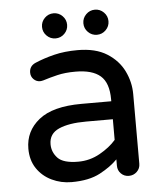

<svg xmlns="http://www.w3.org/2000/svg" viewBox="-51 -722 663 777"><g transform="rotate(-5 281.0 -333.5)"><path d="M209 10Q166 10 128.5 -8Q91 -26 68.5 -59.5Q46 -93 46 -140Q46 -211 102.5 -256.5Q159 -302 276 -302H397V-310Q397 -377 364 -405.5Q331 -434 263 -434Q221 -434 189.5 -426.5Q158 -419 130 -410Q122 -408 117 -408Q102 -408 91 -419Q80 -430 80 -446Q80 -473 106 -484Q141 -499 183.5 -509.5Q226 -520 279 -520Q352 -520 398 -491Q444 -462 466 -417Q488 -372 488 -323V-40Q488 -21 474.5 -8Q461 5 442 5Q423 5 410 -8Q397 -21 397 -40V-66Q370 -38 325 -14Q280 10 209 10ZM243 -70Q290 -70 331 -93Q372 -116 397 -145V-229H288Q218 -229 177.5 -211Q137 -193 137 -150Q137 -118 159.5 -94Q182 -70 243 -70ZM363 -575Q342 -575 327 -590Q312 -605 312 -626Q312 -647 327 -662Q342 -677 363 -677Q384 -677 399 -662Q414 -647 414 -626Q414 -605 399 -590Q384 -575 363 -575ZM195 -575Q174 -575 159 -590Q144 -605 144 -626Q144 -647 159 -662Q174 -677 195 -677Q216 -677 231 -662Q246 -647 246 -626Q246 -605 231 -590Q216 -575 195 -575Z"/></g></svg>

Font: Varela Round
Style: Regular
Weight: 400
Designer: Joe Prince, Avraham Cornfeld
Foundry: Joe Prince, Avraham Cornfeld
Version: Version 3.010; ttfautohint (v1.8.4.7-5d5b)